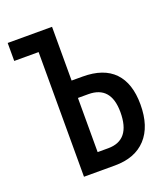

<svg xmlns="http://www.w3.org/2000/svg" viewBox="-132 -808 792 903"><g transform="rotate(-20 264.0 -357.0)"><path d="M133 0V-624H11V-714H233V-445H288Q393 -445 446 -390Q499 -335 499 -229Q499 -119 444 -59.5Q389 0 288 0ZM233 -87H286Q398 -87 398 -227Q398 -358 285 -358H233Z"/></g></svg>

Font: Noto Sans ExtraCondensed Medium
Style: Regular
Weight: 500
Width: 2
Designer: Monotype Design Team
Foundry: Monotype Imaging Inc.
Version: Version 2.013; ttfautohint (v1.8.4.7-5d5b)